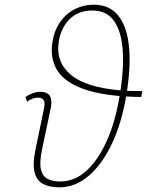

<svg xmlns="http://www.w3.org/2000/svg" viewBox="-20 -792 629 822"><path d="M234 10Q192 10 164.5 -4.5Q137 -19 128 -54.5Q119 -90 132 -152L168 -326Q174 -352 167 -363Q160 -374 142 -374Q133 -374 122 -370.5Q111 -367 96 -357L89 -377Q122 -399 151 -399Q185 -399 194.5 -379.5Q204 -360 197 -328L160 -152Q148 -95 155.5 -65.5Q163 -36 185 -25.5Q207 -15 238 -15Q299 -15 349.5 -60.5Q400 -106 437 -188.5Q474 -271 492 -381Q378 -391 311.5 -421.5Q245 -452 220 -499.5Q195 -547 204 -609Q212 -662 238 -698.5Q264 -735 301.5 -753.5Q339 -772 380 -772Q447 -772 484 -728Q521 -684 531 -603.5Q541 -523 525 -411Q524 -407 524 -403Q555 -402 589 -402L585 -377Q551 -377 520 -379Q500 -263 458.5 -175.5Q417 -88 359.5 -39Q302 10 234 10ZM231 -609Q219 -527 282.5 -472.5Q346 -418 496 -405Q496 -409 497 -413Q511 -506 505 -582Q499 -658 468 -702.5Q437 -747 374 -747Q314 -747 276.5 -708.5Q239 -670 231 -609Z"/></svg>

Font: Noto Serif Thin
Style: Italic
Weight: 100
Italic angle: -12°
Designer: Monotype Design Team
Foundry: Monotype Imaging Inc.
Version: Version 2.014; ttfautohint (v1.8.4.7-5d5b)